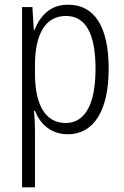

<svg xmlns="http://www.w3.org/2000/svg" viewBox="-20 -562 529 818"><path d="M270 -542C194 -542 151 -495 127 -434H124L118 -532H74V236H129V-8C129 -36 127 -66 125 -90H129C150 -36 195 10 269 10C376 10 443 -85 443 -269C443 -451 381 -542 270 -542ZM261 -494C347 -494 387 -415 387 -269C387 -110 338 -38 260 -38C175 -38 129 -112 129 -249V-285C129 -416 173 -494 261 -494Z"/></svg>

Font: Noto Sans Thai Looped Condensed Light
Style: Regular
Weight: 300
Width: 3
Designer: Sasikarn Vongin, Ben Mitchell
Foundry: The Fontpad Ltd
Version: Version 1.001